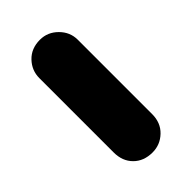

<svg xmlns="http://www.w3.org/2000/svg" viewBox="-95 -243 265 265"><g transform="rotate(-45 37.5 -110.0)"><path d="M0 -38H75V-183H0ZM38 -75Q21 -75 10.5 -64Q0 -53 0 -38Q0 -21 10.5 -10.5Q21 0 38 0Q53 0 64 -10.5Q75 -21 75 -38Q75 -53 64 -64Q53 -75 38 -75ZM38 -220Q21 -220 10.5 -209Q0 -198 0 -183Q0 -166 10.5 -155.5Q21 -145 38 -145Q53 -145 64 -155.5Q75 -166 75 -183Q75 -198 64 -209Q53 -220 38 -220Z"/></g></svg>

Font: Wavefont Medium
Style: Regular
Weight: 500
Version: Version 3.004;gftools[0.9.33]